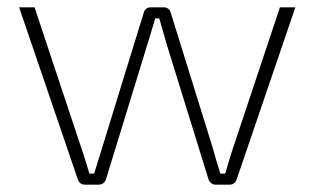

<svg xmlns="http://www.w3.org/2000/svg" viewBox="-20 -502 855 522"><path d="M783 -482H741L613 -98C605 -75 600 -53 592 -30H579C572 -53 565 -75 559 -98L444 -468C442 -476 435 -482 426 -482H389C380 -482 373 -476 371 -468L257 -98L236 -30H223C216 -52 210 -75 202 -97L74 -482H32L192 -13C195 -5 202 0 210 0H249C258 0 265 -6 268 -14L380 -379C387 -403 395 -427 402 -452H413L434 -379L547 -14C550 -6 557 0 566 0H605C613 0 620 -5 623 -13Z"/></svg>

Font: Exo 2 Extra Light
Style: Regular
Weight: 250
Designer: Natanael Gama
Version: Version 1.001;PS 001.001;hotconv 1.0.88;makeotf.lib2.5.64775